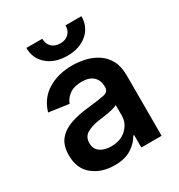

<svg xmlns="http://www.w3.org/2000/svg" viewBox="-179 -871 936 1004"><g transform="rotate(-30 288.5 -369.5)"><path d="M223.1 11.2Q145 11.2 92.5 -30.8Q40 -72.8 40 -153.3Q40 -214.8 69.8 -248.8Q99.6 -282.7 147.2 -298.1Q194.8 -313.5 247.6 -318.8Q319.8 -326.7 351.3 -333.5Q382.8 -340.3 382.8 -368.2V-370.6Q382.8 -410.2 358.9 -432.1Q335 -454.1 290 -454.1Q243.2 -454.1 215.3 -433.6Q187.5 -413.1 178.2 -385.3L58.1 -402.3Q79.6 -476.6 141.6 -514.6Q203.6 -552.7 289.6 -552.7Q328.6 -552.7 367.7 -543.5Q406.7 -534.2 439.2 -512.9Q471.7 -491.7 491.5 -455.6Q511.2 -419.4 511.2 -365.2V0H388.7V-75.2H383.3Q365.7 -41 326.4 -14.9Q287.1 11.2 223.1 11.2ZM256.3 -83.5Q314.5 -83.5 349.1 -116.9Q383.8 -150.4 383.8 -195.8V-259.8Q375 -253.4 353 -248Q331.1 -242.7 306.4 -239Q281.7 -235.4 265.1 -233.4Q221.7 -227.1 193.1 -209.7Q164.6 -192.4 164.6 -155.3Q164.6 -119.6 190.4 -101.6Q216.3 -83.5 256.3 -83.5ZM294.9 -608.4Q220.7 -608.4 174.6 -647.9Q128.4 -687.5 128.4 -751.5H224.6Q224.6 -720.2 243.7 -701.7Q262.7 -683.1 294.9 -683.1Q326.7 -683.1 345.7 -701.7Q364.7 -720.2 364.7 -751.5H460.9Q460.9 -687.5 415 -647.9Q369.1 -608.4 294.9 -608.4Z"/></g></svg>

Font: Inter Semi Bold
Style: Regular
Weight: 600
Designer: Rasmus Andersson
Foundry: rsms
Version: Version 4.000;git-e0f93cc